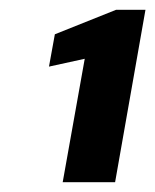

<svg xmlns="http://www.w3.org/2000/svg" viewBox="-20 -724 317 392"><path d="M108 -352 153 -604 80 -588 92 -654 217 -704H277L215 -352Z"/></svg>

Font: DM Sans 9pt ExtraBold
Style: Italic
Weight: 800
Italic angle: -10°
Version: Version 4.004;gftools[0.9.30]